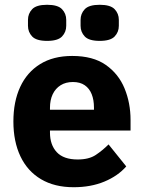

<svg xmlns="http://www.w3.org/2000/svg" viewBox="-20 -771 602 803"><path d="M288 12Q208 12 151.5 -21.5Q95 -55 65.5 -117Q36 -179 36 -263Q36 -346 64.5 -407.5Q93 -469 148 -503Q203 -537 282 -537Q369 -537 422.5 -499.5Q476 -462 501 -401Q526 -340 526 -269V-225H189V-217Q189 -165 217.5 -134.5Q246 -104 305 -104Q352 -104 380.5 -123Q409 -142 434 -167L508 -75Q473 -35 416.5 -11.5Q360 12 288 12ZM285 -428Q255 -428 233.5 -414.5Q212 -401 200.5 -377Q189 -353 189 -320V-312H373V-321Q373 -353 363.5 -377Q354 -401 334.5 -414.5Q315 -428 285 -428ZM177 -600Q132 -600 114.5 -618.5Q97 -637 97 -663V-688Q97 -714 114.5 -732.5Q132 -751 177 -751Q222 -751 239.5 -732.5Q257 -714 257 -688V-663Q257 -637 239.5 -618.5Q222 -600 177 -600ZM397 -600Q352 -600 334.5 -618.5Q317 -637 317 -663V-688Q317 -714 334.5 -732.5Q352 -751 397 -751Q442 -751 459.5 -732.5Q477 -714 477 -688V-663Q477 -637 459.5 -618.5Q442 -600 397 -600Z"/></svg>

Font: IBM Plex Sans
Style: Bold
Weight: 700
Designer: Mike Abbink, Paul van der Laan, Pieter van Rosmalen
Foundry: Bold Monday
Version: Version 3.201